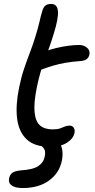

<svg xmlns="http://www.w3.org/2000/svg" viewBox="-20 -728 477 969"><path d="M232 13Q155 13 115 -24.5Q75 -62 66.5 -128.5Q58 -195 76 -284Q87 -338 101.5 -381Q116 -424 131 -463Q146 -502 158 -541Q173 -589 179.5 -619Q186 -649 194 -674Q198 -689 207.5 -698.5Q217 -708 238 -708Q270 -708 272.5 -670.5Q275 -633 251 -557Q239 -517 227.5 -486Q216 -455 205 -425.5Q194 -396 184.5 -363.5Q175 -331 166 -288Q150 -209 154.5 -162Q159 -115 182 -95Q205 -75 245 -75Q270 -75 283.5 -80Q297 -85 307.5 -89.5Q318 -94 331 -94Q346 -94 352.5 -83Q359 -72 356 -57Q350 -28 317.5 -7.5Q285 13 232 13ZM184 -375Q156 -363 143.5 -373Q131 -383 135 -402Q139 -423 152.5 -439Q166 -455 210 -470Q236 -479 265.5 -486Q295 -493 324.5 -497Q354 -501 378 -501Q396 -501 409 -494Q422 -487 428 -476.5Q434 -466 431 -452Q428 -438 418 -430Q408 -422 388 -420Q344 -417 310 -411Q276 -405 246 -396Q216 -387 184 -375ZM95 221Q57 221 39 208Q21 195 26 172Q30 153 42.5 144Q55 135 84 132Q147 128 173.5 110Q200 92 206 61Q210 39 205 28Q200 17 192 11Q184 5 178 -1Q172 -7 174 -17Q175 -28 186 -35.5Q197 -43 215 -43Q259 -43 281 -7.5Q303 28 292 84Q279 146 227 183.5Q175 221 95 221Z"/></svg>

Font: Shantell Sans
Style: Italic
Weight: 400
Italic angle: -11°
Designer: Stephen Nixon, Anya Danilova, Shantell Martin
Foundry: Arrow Type
Version: Version 1.011;[c5ecc13dd]